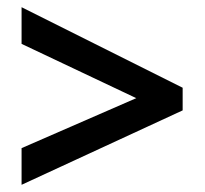

<svg xmlns="http://www.w3.org/2000/svg" viewBox="-20 -627 569 534"><path d="M40 -113V-215L359 -354L40 -505V-607L488 -383V-320Z"/></svg>

Font: Noto Sans Tamil SemiCondensed SemiBold
Style: Regular
Weight: 600
Width: 4
Designer: Jelle Bosma - Monotype Design Team
Foundry: Monotype Imaging Inc.
Version: Version 2.004; ttfautohint (v1.8.4.7-5d5b)